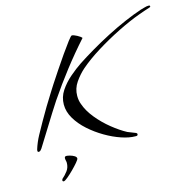

<svg xmlns="http://www.w3.org/2000/svg" viewBox="-101 -607 892 885"><g transform="rotate(-15 345.0 -164.5)"><path d="M469 61Q440 61 403 48.5Q366 36 328.5 14Q291 -8 259 -36.5Q227 -65 207.5 -98Q188 -131 188 -165Q188 -201 208 -231Q228 -261 257 -286Q286 -311 313 -329Q345 -350 386.5 -374.5Q428 -399 473.5 -422.5Q519 -446 563 -465Q607 -484 643 -496Q651 -498 662.5 -501.5Q674 -505 682 -505Q684 -505 687 -504.5Q690 -504 690 -500Q690 -497 684 -495Q671 -491 657.5 -486.5Q644 -482 631 -477Q584 -460 526.5 -431.5Q469 -403 415 -369.5Q361 -336 323 -303Q298 -281 278 -252Q258 -223 258 -188Q258 -166 265 -148Q277 -113 305.5 -78Q334 -43 370 -14Q406 15 438 32Q448 36 457 39.5Q466 43 476 47Q481 49 481 54Q481 61 473 61ZM20 15Q15 15 15 8Q15 4 16 2Q26 -30 42 -59.5Q58 -89 74 -117Q109 -179 146 -237Q150 -244 166 -268.5Q182 -293 204 -326Q226 -359 248 -390.5Q270 -422 286 -443Q302 -464 306 -464Q314 -464 330 -455.5Q346 -447 351 -440Q299 -382 251 -320Q203 -258 159 -193Q127 -144 97 -95Q67 -46 36 3Q33 7 29.5 11Q26 15 20 15ZM97 176Q91 176 91 170Q91 168 93 164Q108 151 120 135Q132 119 132 97Q132 92 130.5 86.5Q129 81 129 75Q129 66 138 66Q144 66 155 69Q166 72 175 77.5Q184 83 184 90Q184 95 172.5 108.5Q161 122 145.5 137.5Q130 153 116 164.5Q102 176 97 176Z"/></g></svg>

Font: Caramel
Style: Regular
Weight: 400
Designer: Robert E. Leuschke
Foundry: Robert E. Leuschke
Version: Version 1.010